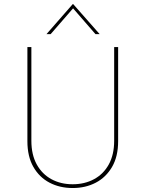

<svg xmlns="http://www.w3.org/2000/svg" viewBox="-20 -939 733 967"><path d="M138 -230Q138 -160 165 -111Q192 -62 239 -36.5Q286 -11 346 -11Q406 -11 453.5 -36.5Q501 -62 528 -111Q555 -160 555 -230V-702H575V-228Q575 -151 544.5 -98.5Q514 -46 462.5 -19Q411 8 346 8Q281 8 229.5 -19Q178 -46 148 -98.5Q118 -151 118 -228V-702H138ZM461 -767 348 -897 235 -767H214L347 -919H348L482 -767Z"/></svg>

Font: Synthetic Thin
Style: Regular
Weight: 100
Designer: Santiago Orozco
Foundry: Typemade
Version: Version 2.000; ttfautohint (v1.8.4.7-5d5b)